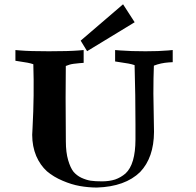

<svg xmlns="http://www.w3.org/2000/svg" viewBox="-20 -843 901 882"><path d="M350.6 -656.3 380.2 -607.9 598.6 -740.8 545.3 -823.3ZM556.8 -46.3C542.3 -33.8 526.3 -24.5 508.7 -18.4C490.9 -12.8 471.2 -10 449.4 -9.9C427.7 -9.9 410.1 -10.9 396.7 -12.9C383.4 -14.9 368.9 -19.5 353.2 -26.7C339.4 -33.4 327.5 -42.5 317.6 -54.1C308.1 -66.1 299.9 -83.9 293 -107.5C286.1 -131.1 282.6 -159.8 282.5 -193.4L281.4 -393.7C281.4 -449.7 281.7 -498.5 282.3 -539.9C285.4 -541.4 291.2 -543.5 299.7 -546.1C308.2 -548.8 323.3 -551 344.9 -552.8L364.3 -554.3V-613.2L341.1 -611.2C310.5 -608.7 264.9 -607.5 204.3 -607.5C146.7 -607.5 102.6 -608.7 72 -611.3L50.8 -613.1V-563.9L106.8 -554.9C117.1 -552.9 125.8 -550.6 133.1 -548C136.1 -453.8 134.9 -356.3 129.5 -255.3C128.5 -237.4 128 -226.8 127.9 -223.6C128 -188 134.2 -155.6 146.4 -126.4C158.7 -98 175.2 -74.6 195.7 -56.1C216.1 -38.8 240.2 -24.3 268.1 -12.6C294.8 -1.1 321 7 346.7 11.5C372.3 16.1 398.5 18.4 425.2 18.6L425.6 18.5C511.8 15.7 577.8 -8 623.6 -52.6C665.8 -96.8 687.1 -158.3 687.5 -237.1V-237.4L684.6 -412.9C684.6 -462.1 685.4 -504.9 686.9 -541.4C708 -549.7 730.8 -554.6 755.2 -556.3L773.4 -557.4V-613.2L752.1 -611.2C724.2 -608.7 689.6 -607.5 648.4 -607.5C603.9 -607.5 565.1 -608.7 531.9 -611.3L508.8 -613.1V-560.7L569.8 -551.1C580.9 -549 590.4 -546.6 598.3 -543.8C601 -450.2 602.3 -359.8 602.3 -272.5V-202.1C602.1 -126.2 587 -74.3 556.8 -46.3Z"/></svg>

Font: Bentham
Style: Bold
Weight: 700
Version: Version 002.001